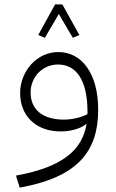

<svg xmlns="http://www.w3.org/2000/svg" viewBox="-20 -601 532 878"><path d="M249 -537 313 -428 343 -441 265 -581H232L155 -441L185 -428ZM247 -363C148 -363 72 -275 72 -175C72 -74 142 0 257 0C301 0 346 -11 376 -35C357 83 269 163 53 202L70 257C338 209 429 89 429 -99C429 -267 352 -363 247 -363ZM273 -54C172 -54 120 -102 120 -178C120 -247 172 -306 246 -306C328 -306 380 -235 380 -91V-79C349 -63 307 -54 273 -54Z"/></svg>

Font: FiraGO Light
Style: Regular
Weight: 300
Designer: bBox Type
Foundry: bBox Type GmbH
Version: Version 1.001;PS 001.001;hotconv 1.0.88;makeotf.lib2.5.64775